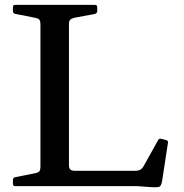

<svg xmlns="http://www.w3.org/2000/svg" viewBox="-20 -764 754 788"><path d="M146 0V-744H263V-87Q263 -73 269 -68Q275 -63 289 -63H535Q548 -63 556.5 -68Q565 -73 571 -85L629 -189Q633 -197 643 -194L662 -189Q672 -186 669 -176L645 -19Q643 -9 639.5 -3Q636 3 627.5 4Q619 5 599 4L544 0ZM42 0Q33 0 33 -10V-25Q33 -35 43 -37L124 -53Q138 -56 142 -61.5Q146 -67 146 -80V-213H263V0ZM33 -734Q33 -744 42 -744H369Q379 -744 379 -735V-719Q379 -710 370 -707L285 -691Q273 -688 268 -683Q263 -678 263 -664V-531H146V-664Q146 -677 142 -682.5Q138 -688 124 -691L43 -707Q33 -709 33 -719Z"/></svg>

Font: Hahmlet Medium
Style: Regular
Weight: 500
Version: Version 1.002